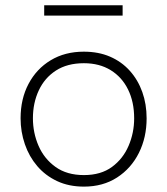

<svg xmlns="http://www.w3.org/2000/svg" viewBox="-20 -702 637 732"><path d="M300 9.5Q242.5 9.5 197.8 -11.5Q153 -32.5 122 -68.8Q91 -105 74.8 -152.2Q58.5 -199.5 58.5 -251Q58.5 -325 88.8 -382.2Q119 -439.5 173.2 -472.2Q227.5 -505 299.5 -505Q355.5 -505 399.5 -486Q443.5 -467 474.8 -432.2Q506 -397.5 522.5 -351.2Q539 -305 539 -251Q539 -178 509.5 -119Q480 -60 426.2 -25.2Q372.5 9.5 300 9.5ZM300 -34.5Q364.5 -34.5 406.8 -65.5Q449 -96.5 470.2 -146Q491.5 -195.5 491.5 -251Q491.5 -313.5 468.2 -360.8Q445 -408 402 -434.5Q359 -461 300 -461Q236.5 -461 193.2 -433Q150 -405 127.8 -357.2Q105.5 -309.5 105.5 -251Q105.5 -195.5 127 -146Q148.5 -96.5 191.8 -65.5Q235 -34.5 300 -34.5ZM148.5 -642.5V-682Q182.5 -682 220 -682Q257.5 -682 298 -682Q339 -682 376.2 -682Q413.5 -682 447.5 -682V-642.5Q413.5 -642.5 376.2 -642.5Q339 -642.5 298 -642.5Q257.5 -642.5 220 -642.5Q182.5 -642.5 148.5 -642.5Z"/></svg>

Font: Commissioner Thin ExtraLight
Style: Regular
Weight: 250
Version: Version 1.000